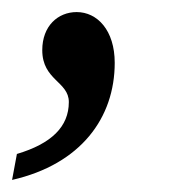

<svg xmlns="http://www.w3.org/2000/svg" viewBox="-44 -151 287 318"><path d="M-24 147C90 121 146 44 146 -47C146 -101 117 -131 83 -131C52 -131 26 -108 26 -68C26 -18 70 -16 70 18C70 59 41 87 -16 104Z"/></svg>

Font: Noto Serif Tamil ExtraCondensed Medium
Style: Italic
Weight: 500
Width: 2
Italic angle: -12°
Designer: Indian Type Foundry, Tom Grace, and the Monotype Design Team
Foundry: Monotype Imaging Inc.
Version: Version 2.003